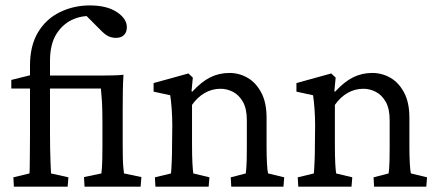

<svg xmlns="http://www.w3.org/2000/svg" viewBox="-20 -702 1648 722"><path d="M32.2 0 30.3 -35.2 90.8 -49.8Q91.8 -59.6 91.8 -76.7Q91.8 -93.8 92.3 -122.1Q92.8 -150.4 92.8 -194.3V-455.1Q92.8 -530.3 123 -580.6Q153.3 -630.9 205.1 -656.2Q256.8 -681.6 317.4 -681.6Q381.8 -681.6 419.4 -656.7Q457 -631.8 457 -599.6Q457 -581.1 446.3 -570.3Q435.5 -559.6 416 -559.6Q400.4 -559.6 387.2 -565.9Q374 -572.3 356.4 -590.8L292 -655.3L346.7 -638.7Q300.8 -647.5 259.8 -631.3Q218.8 -615.2 193.4 -576.2Q168 -537.1 168 -473.6V-418V-201.2Q168 -170.9 168.5 -143.6Q168.9 -116.2 169.9 -93.3Q170.9 -70.3 171.9 -49.8L237.3 -35.2L234.4 0ZM297.9 0 295.9 -36.1 361.3 -49.8Q362.3 -59.6 363.3 -71.3Q364.3 -83 364.7 -102.5Q365.2 -122.1 365.2 -154.3V-240.2Q365.2 -291 363.3 -321.8Q361.3 -352.5 359.4 -369.1H22.5V-401.4L92.8 -418.9L143.6 -418H367.2Q385.7 -418 405.3 -418.5Q424.8 -418.9 444.3 -420.9Q442.4 -389.6 441.9 -359.4Q441.4 -329.1 441.4 -284.2V-161.1Q441.4 -130.9 441.9 -108.9Q442.4 -86.9 443.8 -72.3Q445.3 -57.6 446.3 -49.8L511.7 -36.1L508.8 0Z M564.5 0 562.5 -35.2 623 -49.8Q624 -56.6 624.5 -68.4Q625 -80.1 626 -100.6Q627 -121.1 627 -154.3L627.9 -229.5Q627.9 -261.7 625.5 -293.9Q623 -326.2 620.1 -343.8L557.6 -357.4V-389.6L688.5 -425.8L705.1 -410.2L700.2 -358.4L703.1 -357.4Q737.3 -394.5 770.5 -411.1Q803.7 -427.7 842.8 -427.7Q878.9 -427.7 910.6 -409.7Q942.4 -391.6 962.4 -354Q982.4 -316.4 982.4 -259.8V-151.4Q982.4 -116.2 983.9 -87.9Q985.4 -59.6 988.3 -49.8L1048.8 -35.2L1045.9 0H849.6L847.7 -35.2L904.3 -49.8Q905.3 -57.6 906.2 -69.3Q907.2 -81.1 907.7 -99.6Q908.2 -118.2 908.2 -144.5V-250Q908.2 -293.9 893.1 -319.8Q877.9 -345.7 855.5 -356.9Q833 -368.2 809.6 -368.2Q777.3 -368.2 750 -352.5Q722.7 -336.9 702.1 -307.6V-161.1Q702.1 -115.2 703.6 -87.9Q705.1 -60.5 707 -49.8L767.6 -35.2L764.6 0Z M1101.6 0 1099.6 -35.2 1160.2 -49.8Q1161.1 -56.6 1161.6 -68.4Q1162.1 -80.1 1163.1 -100.6Q1164.1 -121.1 1164.1 -154.3L1165 -229.5Q1165 -261.7 1162.6 -293.9Q1160.2 -326.2 1157.2 -343.8L1094.7 -357.4V-389.6L1225.6 -425.8L1242.2 -410.2L1237.3 -358.4L1240.2 -357.4Q1274.4 -394.5 1307.6 -411.1Q1340.8 -427.7 1379.9 -427.7Q1416 -427.7 1447.8 -409.7Q1479.5 -391.6 1499.5 -354Q1519.5 -316.4 1519.5 -259.8V-151.4Q1519.5 -116.2 1521 -87.9Q1522.5 -59.6 1525.4 -49.8L1585.9 -35.2L1583 0H1386.7L1384.8 -35.2L1441.4 -49.8Q1442.4 -57.6 1443.4 -69.3Q1444.3 -81.1 1444.8 -99.6Q1445.3 -118.2 1445.3 -144.5V-250Q1445.3 -293.9 1430.2 -319.8Q1415 -345.7 1392.6 -356.9Q1370.1 -368.2 1346.7 -368.2Q1314.5 -368.2 1287.1 -352.5Q1259.8 -336.9 1239.3 -307.6V-161.1Q1239.3 -115.2 1240.7 -87.9Q1242.2 -60.5 1244.1 -49.8L1304.7 -35.2L1301.8 0Z"/></svg>

Font: Crimson Pro ExtraLight
Style: Regular
Weight: 400
Version: Version 1.002